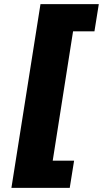

<svg xmlns="http://www.w3.org/2000/svg" viewBox="-20 -725 496 925"><path d="M35 180 175 -705H456L435 -574H332L234 49H337L316 180Z"/></svg>

Font: Nunito Sans Black
Style: Italic
Weight: 900
Italic angle: -9°
Designer: Vernon Adams
Foundry: Vernon Adams
Version: Version 3.006; ttfautohint (v1.8.3)